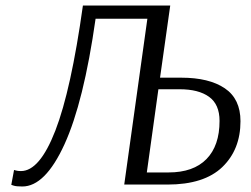

<svg xmlns="http://www.w3.org/2000/svg" viewBox="-20 -670 911 697"><path d="M515 -602H327Q284 -299 214 -146Q144 7 61 7Q39 7 30 4Q21 1 21 1L31 -53Q31 -53 38 -51Q45 -49 56 -49Q124 -49 181 -196Q238 -343 281 -650H598L561 -388H638Q739 -388 796 -349.5Q853 -311 853 -230Q853 -127 787 -63.5Q721 0 588 0H431ZM555 -346 513 -44H592Q682 -44 729.5 -92.5Q777 -141 777 -231Q777 -291 739 -318.5Q701 -346 632 -346Z"/></svg>

Font: Arsenal SC
Style: Italic
Weight: 400
Italic angle: -9.10001°
Designer: Andrij Shevchenko
Foundry: Stairsfor
Version: Version 2.001; ttfautohint (v1.8.4.7-5d5b)